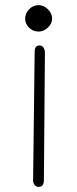

<svg xmlns="http://www.w3.org/2000/svg" viewBox="-20 -532 301 748"><path d="M78 -459Q78 -480 93.5 -496Q109 -512 130 -512Q150 -512 166.5 -496Q183 -480 183 -459Q183 -440 166.5 -424.5Q150 -409 130 -409Q109 -409 93.5 -424Q78 -439 78 -459ZM109 170 115 -330Q115 -355 134 -355Q144 -355 149.5 -346.5Q155 -338 155 -326L151 170Q151 196 131 196Q121 196 115 189Q109 182 109 170Z"/></svg>

Font: Mali Light
Style: Regular
Weight: 300
Designer: Kitiyaporn Chalermlarp | Katatrad Aksorn Co.,Ltd.
Foundry: Cadson Demak Co.,Ltd.
Version: Version 1.000; ttfautohint (v1.6)